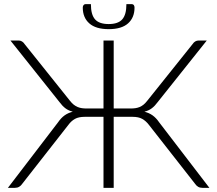

<svg xmlns="http://www.w3.org/2000/svg" viewBox="-20 -902 1044 922"><path d="M18 0ZM69.5 -707.5Q78 -707.5 85.5 -703Q93 -698.5 98 -690.5L316 -418Q325 -406.5 334.2 -399.2Q343.5 -392 353.2 -388Q363 -384 373.5 -382.5Q384 -381 396.5 -381H477V-707.5H526V-381H606.5Q619 -381 629.8 -382.5Q640.5 -384 650.2 -388Q660 -392 669 -399.2Q678 -406.5 687 -418L905 -690.5Q910 -698.5 917.5 -703Q925 -707.5 934 -707.5H973L737.5 -412Q724 -393.5 709.2 -382.2Q694.5 -371 673.5 -365.5Q696 -360 713 -347.8Q730 -335.5 744 -315L985.5 0H951.5Q940 0 931.2 -5.2Q922.5 -10.5 917 -19L695 -302.5Q680.5 -321.5 662.8 -331.2Q645 -341 616.5 -341H526V0H477V-341H387Q358 -341 340.2 -331.2Q322.5 -321.5 308.5 -302.5L86.5 -19Q81 -10.5 72.2 -5.2Q63.5 0 52 0H18L259 -315Q273 -335.5 290 -347.8Q307 -360 329.5 -365.5Q308.5 -371 293.8 -382.2Q279 -393.5 265.5 -412L30 -707.5ZM502 -786.5Q547 -786.5 567 -809Q587 -831.5 587 -882H614Q619.5 -882 622.8 -877.2Q626 -872.5 626 -865.5Q626 -817.5 595 -789.8Q564 -762 502 -762Q440 -762 408.8 -789.8Q377.5 -817.5 377.5 -865.5Q377.5 -872.5 381 -877.2Q384.5 -882 390 -882H416.5Q416.5 -831.5 436.5 -809Q456.5 -786.5 502 -786.5Z"/></svg>

Font: Lato Light
Style: Regular
Weight: 300
Designer: Lukasz Dziedzic
Foundry: tyPoland Lukasz Dziedzic
Version: Version 2.007; 2014-02-27